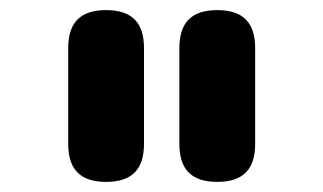

<svg xmlns="http://www.w3.org/2000/svg" viewBox="-20 -780 640 380"><path d="M335 -495V-685Q335 -723 353.5 -741.5Q372 -760 410 -760Q448 -760 466.5 -741.5Q485 -723 485 -685V-495Q485 -457 466.5 -438.5Q448 -420 410 -420Q372 -420 353.5 -438.5Q335 -457 335 -495ZM115 -495V-685Q115 -723 133.5 -741.5Q152 -760 190 -760Q228 -760 246.5 -741.5Q265 -723 265 -685V-495Q265 -457 246.5 -438.5Q228 -420 190 -420Q152 -420 133.5 -438.5Q115 -457 115 -495Z"/></svg>

Font: Maple Mono NL ExtraBold
Style: Regular
Weight: 800
Monospace: yes
Designer: subframe7536
Version: Version 7.000